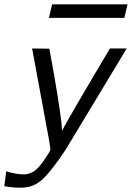

<svg xmlns="http://www.w3.org/2000/svg" viewBox="-28 -697 612 891"><path d="M199 -614 214 -677H564L549 -614ZM121 -472Q135 -472 161.5 -471.5Q188 -471 201 -471L224 -344Q258 -147 260 -90Q265 -101 289 -143Q313 -185 344.5 -239Q376 -293 405.5 -343Q435 -393 458.5 -432Q482 -471 482 -472H560L277 -3Q212 95 170 134.5Q128 174 70 174Q27 174 -8 167L1 98Q44 111 75 112Q98 114 120 103Q151 91 198 13V14Q205 2 206 -3Q206 -4 204.5 -13Q203 -22 201.5 -34.5Q200 -47 198 -56Z"/></svg>

Font: Coval
Style: Light Italic
Weight: 300
Foundry: Context Ltd
Version: Version 001.000